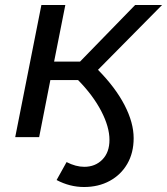

<svg xmlns="http://www.w3.org/2000/svg" viewBox="-20 -550 670 770"><path d="M317 200Q260 200 207 172L247 100Q284 119 318 119Q362 119 390.5 90Q419 61 419 11Q419 -41 386 -104.5Q353 -168 293 -229H182L137 0H41L146 -530H242L197 -303H301L522 -530H630L373 -270Q443 -199 479.5 -128.5Q516 -58 516 4Q516 63 490.5 107Q465 151 420 175.5Q375 200 317 200Z"/></svg>

Font: Montserrat Medium
Style: Italic
Weight: 500
Italic angle: -11.3°
Designer: Julieta Ulanovsky
Foundry: Julieta Ulanovsky
Version: Version 9.000; ttfautohint (v1.8.4.7-5d5b)